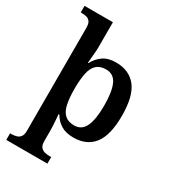

<svg xmlns="http://www.w3.org/2000/svg" viewBox="-235 -879 1103 1237"><g transform="rotate(30 316.5 -260.0)"><path d="M15 240V191H25Q43 191 60.5 186.5Q78 182 89.5 167.5Q101 153 101 124V-642Q101 -673 91 -687.5Q81 -702 64.5 -706.5Q48 -711 28 -711H20V-760H231V-576Q231 -556 228.5 -527Q226 -498 224 -475.5Q222 -453 222 -453H226Q248 -495 284.5 -520.5Q321 -546 379 -546Q478 -546 530.5 -479Q583 -412 583 -267Q583 -122 531 -55.5Q479 11 381 11Q324 11 288 -11.5Q252 -34 230 -72H224Q224 -72 225 -59Q226 -46 227.5 -26Q229 -6 230 13.5Q231 33 231 46V125Q231 154 242.5 168Q254 182 271.5 186.5Q289 191 306 191H321V240ZM346 -59Q402 -59 426.5 -111.5Q451 -164 451 -267Q451 -370 427 -422.5Q403 -475 346 -475Q302 -475 276.5 -452Q251 -429 241 -382Q231 -335 231 -267Q231 -198 241 -151.5Q251 -105 276.5 -82Q302 -59 346 -59Z"/></g></svg>

Font: Noto Serif Bengali SemiBold
Style: Regular
Weight: 600
Version: Version 2.003